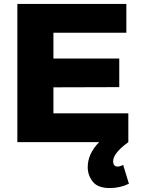

<svg xmlns="http://www.w3.org/2000/svg" viewBox="-20 -721 715 974"><path d="M537 233Q476 233 450.5 200.5Q425 168 425 127Q425 59 483 0H68V-701H621V-555H251V-424H585V-279L251 -278V-146H631V0Q554 56 554 97Q554 124 577 124Q587 124 605 116L634 211Q589 233 537 233Z"/></svg>

Font: Argentum Novus
Style: Bold
Weight: 700
Designer: Julieta Ulanovsky (font) & Cristiano Sobral (main changes)
Foundry: Julieta Ulanovsky (font) & Cristiano Sobral (main changes)
Version: Version 3.00;November 27, 2020;FontCreator 13.0.0.2655 64-bi